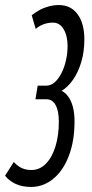

<svg xmlns="http://www.w3.org/2000/svg" viewBox="-41 -730 364 760"><path d="M-21 -34.5 13.5 -88.7Q23.7 -77.9 34.1 -70.9Q44.4 -63.8 56.6 -60.4Q68.9 -57 82.9 -57Q116.3 -57 140.9 -82.3Q165.5 -107.5 178.7 -151.1Q191.9 -194.7 191.9 -248.1Q191.9 -290.9 179.2 -314Q166.5 -337.1 142.6 -337.1H99.3L108.2 -391H143.1Q160.6 -391 175.7 -404.5Q190.9 -418 202.3 -440.5Q213.7 -462.9 220.1 -491Q226.5 -519.1 226.5 -547.7Q226.5 -588.2 210.9 -614.3Q195.4 -640.5 168.3 -640.5Q155.3 -640.5 143.4 -637.6Q131.4 -634.8 120.7 -629.4Q110 -624 100.3 -615.6L84.6 -669.6Q99 -681.4 116.5 -690.8Q134 -700.1 153.5 -705.1Q172.9 -710 191.8 -710Q239.7 -710 266.3 -673.4Q292.9 -636.8 292.9 -574.3Q292.9 -524.4 280.4 -483.4Q268 -442.5 247.6 -413.8Q227.3 -385 202.9 -370.4Q216.5 -364.2 228.2 -348.9Q239.9 -333.7 247 -308.8Q254 -283.9 254 -248.5Q254 -201.8 245.7 -162.1Q237.3 -122.3 221.9 -90.5Q206.4 -58.7 185 -36.3Q163.6 -13.8 137.5 -1.9Q111.4 10 82.2 10Q47.1 10 21.7 -1.6Q-3.8 -13.2 -21 -34.5Z"/></svg>

Font: Georama
Style: Italic
Weight: 400
Width: 2
Italic angle: -9°
Designer: Jean-Baptiste Levee
Foundry: Production Type
Version: Version 1.000